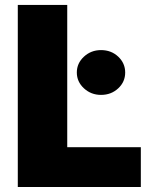

<svg xmlns="http://www.w3.org/2000/svg" viewBox="-20 -747 631 767"><path d="M542.6 0H51.1V-727.3H248.6V-159.1H542.6ZM383.5 -367.9Q343.8 -367.9 315.3 -394.2Q286.9 -420.5 286.9 -457.4Q286.9 -494.3 315.3 -520.6Q343.8 -546.9 383.5 -546.9Q424.4 -546.9 452.4 -520.6Q480.1 -494.3 480.1 -457.4Q480.1 -420.1 452.4 -394.2Q424.4 -367.9 383.5 -367.9Z"/></svg>

Font: Linik Sans Black
Style: Regular
Weight: 900
Designer: Fonts by Rasmus Andersson / Changes by Cristiano Sobral with parts from Marc Monis
Foundry: rsms
Version: Version 3.020; ttfautohint (v1.6)